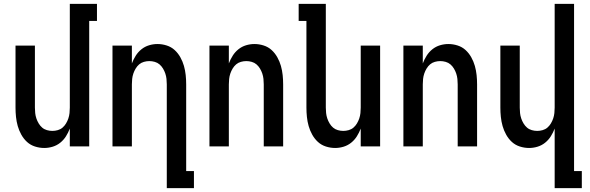

<svg xmlns="http://www.w3.org/2000/svg" viewBox="-20 -755 3040 990"><path d="M208 8Q184 8 160.5 0.5Q137 -7 119.5 -23Q102 -39 90 -60.5Q78 -82 71.5 -105Q65 -128 62.5 -152Q60 -176 60 -200V-520H160V-200Q160 -186 161.5 -172Q163 -158 167.5 -144.5Q172 -131 179.5 -118.5Q187 -106 197.5 -97Q208 -88 222 -84Q236 -80 250 -80Q264 -80 278 -84Q292 -88 302.5 -97Q313 -106 320.5 -118.5Q328 -131 332.5 -144.5Q337 -158 338.5 -172Q340 -186 340 -200V-735H480V-647H440V0H340V-92Q332 -71 320 -52Q308 -33 290.5 -19Q273 -5 251.5 1.5Q230 8 208 8Z M840 215V-320Q840 -334 838.5 -348Q837 -362 832.5 -375.5Q828 -389 820.5 -401.5Q813 -414 802.5 -423Q792 -432 778 -436Q764 -440 750 -440Q736 -440 722 -436Q708 -432 697.5 -423Q687 -414 679.5 -401.5Q672 -389 667.5 -375.5Q663 -362 661.5 -348Q660 -334 660 -320V0H560V-520H660V-428Q668 -449 680 -468Q692 -487 709.5 -501Q727 -515 748.5 -521.5Q770 -528 792 -528Q816 -528 839.5 -520.5Q863 -513 880.5 -497Q898 -481 910 -459.5Q922 -438 928.5 -415Q935 -392 937.5 -368Q940 -344 940 -320V127H980V215Z M1060 0V-520H1160V-428Q1168 -449 1180 -468Q1192 -487 1209.5 -501Q1227 -515 1248.5 -521.5Q1270 -528 1292 -528Q1316 -528 1339.5 -520.5Q1363 -513 1380.5 -497Q1398 -481 1410 -459.5Q1422 -438 1428.5 -415Q1435 -392 1437.5 -368Q1440 -344 1440 -320V0H1340V-320Q1340 -334 1338.5 -348Q1337 -362 1332.5 -375.5Q1328 -389 1320.5 -401.5Q1313 -414 1302.5 -423Q1292 -432 1278 -436Q1264 -440 1250 -440Q1236 -440 1222 -436Q1208 -432 1197.5 -423Q1187 -414 1179.5 -401.5Q1172 -389 1167.5 -375.5Q1163 -362 1161.5 -348Q1160 -334 1160 -320V0Z M1708 8Q1684 8 1660.5 0.5Q1637 -7 1619.5 -23Q1602 -39 1590 -60.5Q1578 -82 1571.5 -105Q1565 -128 1562.5 -152Q1560 -176 1560 -200V-647H1520V-735H1660V-200Q1660 -186 1661.5 -172Q1663 -158 1667.5 -144.5Q1672 -131 1679.5 -118.5Q1687 -106 1697.5 -97Q1708 -88 1722 -84Q1736 -80 1750 -80Q1764 -80 1778 -84Q1792 -88 1802.5 -97Q1813 -106 1820.5 -118.5Q1828 -131 1832.5 -144.5Q1837 -158 1838.5 -172Q1840 -186 1840 -200V-520H1940V0H1840V-92Q1832 -71 1820 -52Q1808 -33 1790.5 -19Q1773 -5 1751.5 1.5Q1730 8 1708 8Z M2060 0V-520H2160V-428Q2168 -449 2180 -468Q2192 -487 2209.5 -501Q2227 -515 2248.5 -521.5Q2270 -528 2292 -528Q2316 -528 2339.5 -520.5Q2363 -513 2380.5 -497Q2398 -481 2410 -459.5Q2422 -438 2428.5 -415Q2435 -392 2437.5 -368Q2440 -344 2440 -320V0H2340V-320Q2340 -334 2338.5 -348Q2337 -362 2332.5 -375.5Q2328 -389 2320.5 -401.5Q2313 -414 2302.5 -423Q2292 -432 2278 -436Q2264 -440 2250 -440Q2236 -440 2222 -436Q2208 -432 2197.5 -423Q2187 -414 2179.5 -401.5Q2172 -389 2167.5 -375.5Q2163 -362 2161.5 -348Q2160 -334 2160 -320V0Z M2840 215V-92Q2832 -71 2820 -52Q2808 -33 2790.5 -19Q2773 -5 2751.5 1.5Q2730 8 2708 8Q2684 8 2660.5 0.5Q2637 -7 2619.5 -23Q2602 -39 2590 -60.5Q2578 -82 2571.5 -105Q2565 -128 2562.5 -152Q2560 -176 2560 -200V-520H2660V-200Q2660 -186 2661.5 -172Q2663 -158 2667.5 -144.5Q2672 -131 2679.5 -118.5Q2687 -106 2697.5 -97Q2708 -88 2722 -84Q2736 -80 2750 -80Q2764 -80 2778 -84Q2792 -88 2802.5 -97Q2813 -106 2820.5 -118.5Q2828 -131 2832.5 -144.5Q2837 -158 2838.5 -172Q2840 -186 2840 -200V-735H2940V127H2980V215Z"/></svg>

Font: Iosevka Term Curly Semibold
Style: Regular
Weight: 600
Designer: Belleve Invis
Foundry: Belleve Invis
Version: Version 32.3.0